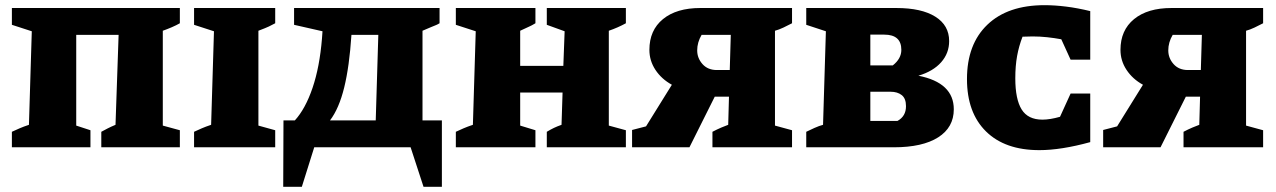

<svg xmlns="http://www.w3.org/2000/svg" viewBox="-20 -570 4937 743"><path d="M275 -435V-84L330 -66V0H26V-60Q41 -67 56 -73.5Q71 -80 92 -87L103 -449L26 -474V-539H676V-480Q662 -472 644.5 -464.5Q627 -457 610 -451V-84L676 -66V0H372V-60Q385 -67 396.5 -73Q408 -79 427 -87L439 -435Z M731 0V-60Q746 -67 761 -73.5Q776 -80 797 -87L808 -449L731 -474V-539H1045V-480Q1032 -473 1020.5 -467.5Q1009 -462 980 -451V-84L1045 -66V0Z M1076 153 1077 -104H1121Q1162 -149 1189.5 -230Q1217 -311 1226 -421L1228 -449L1118 -474V-539H1681V-480Q1671 -474 1665 -472Q1659 -470 1649 -465.5Q1639 -461 1615 -451V-104H1690V153H1619L1569 0H1196L1148 153ZM1340 -435Q1332 -313 1312 -231.5Q1292 -150 1257 -104H1434L1444 -435Z M1744 0V-60Q1759 -67 1774 -73.5Q1789 -80 1810 -87L1821 -449L1744 -474V-539H2052V-480Q2037 -471 2027.5 -467Q2018 -463 1993 -451V-315H2160L2165 -449L2096 -474V-539H2402V-480Q2371 -463 2336 -451V-84L2402 -66V0H2096V-60Q2111 -69 2123.5 -75Q2136 -81 2153 -87L2157 -212H1993V-84L2052 -66V0Z M2426 0V-67L2480 -81L2580 -242Q2540 -264 2516.5 -299.5Q2493 -335 2493 -377Q2493 -453 2545.5 -496Q2598 -539 2690 -539H3045V-480Q3030 -472 3012 -463.5Q2994 -455 2979 -451V-84L3045 -66V0H2737V-60Q2754 -69 2771.5 -76.5Q2789 -84 2798 -87L2801 -196H2746L2648 0ZM2754 -299H2804L2808 -435H2695Q2678 -406 2678 -375Q2678 -345 2698.5 -322Q2719 -299 2754 -299Z M3534 -277Q3671 -250 3671 -147Q3671 -77 3610.5 -38.5Q3550 0 3439 0H3100V-60Q3114 -67 3132 -75Q3150 -83 3165 -87L3176 -449L3100 -474V-539H3449Q3546 -539 3599.5 -505.5Q3653 -472 3653 -411Q3653 -364 3622 -329Q3591 -294 3534 -277ZM3402 -436H3348V-317H3435Q3468 -343 3468 -377Q3468 -436 3402 -436ZM3426 -215H3348V-102H3453Q3486 -120 3486 -159Q3486 -189 3469.5 -202Q3453 -215 3426 -215Z M4002 11Q3869 11 3795.5 -61.5Q3722 -134 3722 -264Q3722 -399 3801 -474.5Q3880 -550 4022 -550Q4061 -550 4105.5 -544.5Q4150 -539 4199 -527V-339H4123L4087 -418Q4060 -423 4032 -426Q4004 -429 3976 -429Q3957 -429 3937 -428Q3923 -392 3916 -353.5Q3909 -315 3909 -267Q3909 -186 3933.5 -146.5Q3958 -107 4014 -107Q4043 -107 4082 -118L4123 -208H4199V-20Q4086 11 4002 11Z M4249 0V-67L4303 -81L4403 -242Q4363 -264 4339.5 -299.5Q4316 -335 4316 -377Q4316 -453 4368.5 -496Q4421 -539 4513 -539H4868V-480Q4853 -472 4835 -463.5Q4817 -455 4802 -451V-84L4868 -66V0H4560V-60Q4577 -69 4594.5 -76.5Q4612 -84 4621 -87L4624 -196H4569L4471 0ZM4577 -299H4627L4631 -435H4518Q4501 -406 4501 -375Q4501 -345 4521.5 -322Q4542 -299 4577 -299Z"/></svg>

Font: Piazzolla SC ExtraBold
Style: Regular
Weight: 800
Designer: Juan Pablo del Peral
Foundry: Huerta Tipografica
Version: Version 1.330